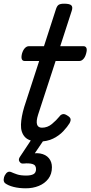

<svg xmlns="http://www.w3.org/2000/svg" viewBox="-44 -750 490 1039"><path d="M167 16Q113 16 90.5 -9Q68 -34 69.5 -76Q71 -118 87 -171L168 -420H89Q78 -420 74 -430Q70 -440 75 -460Q81 -480 91 -490Q101 -500 112 -500H194L258 -698Q264 -718 273.5 -724Q283 -730 303 -730Q334 -730 342.5 -720.5Q351 -711 344 -691L282 -500H408Q419 -500 423.5 -490.5Q428 -481 422 -460Q417 -441 407 -430.5Q397 -420 386 -420H257L162 -129Q151 -94 156.5 -76.5Q162 -59 183 -59Q213 -59 237 -79Q261 -99 278 -120Q284 -129 294.5 -132Q305 -135 320 -125Q337 -115 338 -105Q339 -95 333 -84Q321 -64 298.5 -40Q276 -16 243.5 0Q211 16 167 16ZM96 269Q59 269 29.5 261.5Q0 254 -17 241Q-25 233 -24 220.5Q-23 208 -18 199Q-11 186 -2.5 181.5Q6 177 16 181Q29 187 48 193.5Q67 200 98 200Q123 200 137 192.5Q151 185 151 165Q151 143 131.5 137.5Q112 132 85 135Q74 136 69.5 133Q65 130 61 124Q57 117 58.5 110.5Q60 104 65 97L138 -13H207L127 105L98 89Q142 75 173 80.5Q204 86 220.5 106Q237 126 237 155Q237 192 217.5 217.5Q198 243 166 256Q134 269 96 269Z"/></svg>

Font: Playwrite DK Uloopet
Style: Regular
Weight: 400
Designer: Veronika Burian, José Scaglione
Foundry: TypeTogether
Version: Version 1.002